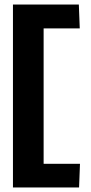

<svg xmlns="http://www.w3.org/2000/svg" viewBox="-20 -726 399 845"><path d="M37 99H328L332 -5H172V-601H331L327 -706H37Z"/></svg>

Font: Kanit Medium
Style: Regular
Weight: 500
Designer: Katatrad Team
Foundry: CadsonDemak
Version: Version 1.000;PS 001.000;hotconv 1.0.88;makeotf.lib2.5.64775